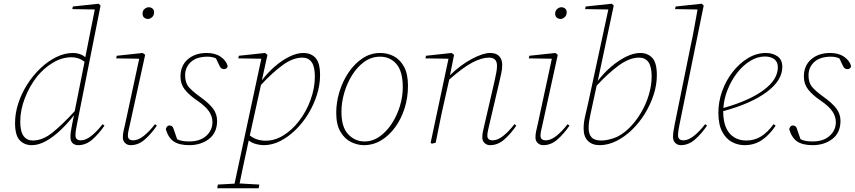

<svg xmlns="http://www.w3.org/2000/svg" viewBox="-20 -768 4599 1033"><path d="M89 -114Q89 -60 107 -36Q125 -12 156 -12Q210 -12 264 -56Q318 -100 382 -170L435 -436Q417 -449 399.5 -454.5Q382 -460 366 -460Q314 -460 266 -431.5Q218 -403 180 -357Q139 -305 114 -240.5Q89 -176 89 -114ZM394 -99Q391 -85 388.5 -68.5Q386 -52 386 -40Q386 -13 415 -13Q441 -13 471 -36.5Q501 -60 532 -100L542 -92Q511 -47 476.5 -17Q442 13 401 13Q382 13 370.5 2Q359 -9 359 -31Q359 -48 361.5 -62Q364 -76 368 -99L378 -148Q345 -105 306 -68Q267 -31 227.5 -9Q188 13 151 13Q111 13 86 -13.5Q61 -40 61 -106Q61 -159 78.5 -212.5Q96 -266 127 -314.5Q158 -363 198 -401Q238 -439 283 -461Q328 -483 373 -483Q412 -483 439 -460L490 -717L369 -719L372 -733L511 -748L521 -738Z M641 -28Q641 -48 644.5 -62Q648 -76 653 -99L729 -452L605 -454L608 -468L748 -483L761 -473L679 -99Q676 -85 672 -68.5Q668 -52 668 -38Q668 -13 697 -13Q723 -13 753 -36.5Q783 -60 814 -100L824 -92Q793 -47 758.5 -17Q724 13 683 13Q665 13 653 1.5Q641 -10 641 -28ZM776 -666Q765 -666 756 -673Q747 -680 747 -694Q747 -711 758 -720Q769 -729 780 -729Q792 -729 800.5 -722Q809 -715 809 -702Q809 -685 798 -675.5Q787 -666 776 -666Z M1148 -118Q1148 -54 1104.5 -20.5Q1061 13 998 13Q945 13 915.5 -6.5Q886 -26 872 -73Q874 -81 879 -87Q884 -93 891 -93Q908 -93 913 -77L933 -19Q947 -12 963 -9.5Q979 -7 998 -7Q1056 -7 1089.5 -37Q1123 -67 1123 -111Q1123 -142 1104 -169.5Q1085 -197 1041 -227Q997 -257 974 -286.5Q951 -316 951 -356Q951 -415 990.5 -449Q1030 -483 1092 -483Q1138 -483 1167.5 -462.5Q1197 -442 1205 -413Q1205 -406 1199 -401Q1193 -396 1186 -396Q1179 -396 1172.5 -399.5Q1166 -403 1161 -414L1142 -454Q1121 -463 1097 -463Q1038 -463 1007 -434.5Q976 -406 976 -363Q976 -323 995 -300.5Q1014 -278 1054 -249Q1107 -211 1127.5 -182Q1148 -153 1148 -118Z M1149 245 1152 225 1242 220 1386 -452 1262 -454 1265 -468 1406 -483 1419 -473 1389 -336Q1421 -378 1460 -411.5Q1499 -445 1538.5 -464Q1578 -483 1612 -483Q1653 -483 1677.5 -456.5Q1702 -430 1702 -364Q1702 -311 1685 -257.5Q1668 -204 1638.5 -155.5Q1609 -107 1570 -69Q1531 -31 1487.5 -9Q1444 13 1399 13Q1379 13 1357.5 7Q1336 1 1318 -12Q1301 67 1289.5 120.5Q1278 174 1269 219L1375 225L1372 245ZM1607 -458Q1556 -458 1500.5 -417.5Q1445 -377 1384 -311L1324 -39Q1344 -24 1365 -17.5Q1386 -11 1409 -11Q1459 -11 1505.5 -40Q1552 -69 1588 -116Q1628 -167 1651 -231Q1674 -295 1674 -356Q1674 -410 1656.5 -434Q1639 -458 1607 -458Z M1938 13Q1904 13 1869.5 -3.5Q1835 -20 1812 -58.5Q1789 -97 1789 -161Q1789 -218 1806.5 -275Q1824 -332 1856 -379Q1888 -426 1931 -454.5Q1974 -483 2026 -483Q2066 -483 2099.5 -465Q2133 -447 2154 -408.5Q2175 -370 2175 -306Q2175 -243 2157 -186Q2139 -129 2106.5 -84Q2074 -39 2031 -13Q1988 13 1938 13ZM1941 -7Q1985 -7 2022.5 -33.5Q2060 -60 2088 -103Q2116 -146 2131.5 -197Q2147 -248 2147 -298Q2147 -384 2113 -423.5Q2079 -463 2025 -463Q1978 -463 1940 -435.5Q1902 -408 1874.5 -364Q1847 -320 1832 -268Q1817 -216 1817 -166Q1817 -84 1853.5 -45.5Q1890 -7 1941 -7Z M2324 0 2303 5 2297 0 2393 -452 2269 -454 2272 -468 2410 -483 2423 -473 2401 -363Q2458 -419 2518.5 -451Q2579 -483 2617 -483Q2650 -483 2666 -465.5Q2682 -448 2682 -419Q2682 -396 2677 -373.5Q2672 -351 2665 -321L2613 -99Q2610 -85 2606 -68.5Q2602 -52 2602 -38Q2602 -13 2631 -13Q2657 -13 2687 -36.5Q2717 -60 2748 -100L2758 -92Q2727 -47 2692.5 -17Q2658 13 2617 13Q2599 13 2587 1.5Q2575 -10 2575 -28Q2575 -48 2578.5 -62Q2582 -76 2587 -99L2639 -324Q2644 -348 2649 -371.5Q2654 -395 2654 -414Q2654 -458 2611 -458Q2572 -458 2522 -432Q2472 -406 2397 -340L2367 -207Q2355 -155 2345 -103.5Q2335 -52 2324 0Z M2861 -28Q2861 -48 2864.5 -62Q2868 -76 2873 -99L2949 -452L2825 -454L2828 -468L2968 -483L2981 -473L2899 -99Q2896 -85 2892 -68.5Q2888 -52 2888 -38Q2888 -13 2917 -13Q2943 -13 2973 -36.5Q3003 -60 3034 -100L3044 -92Q3013 -47 2978.5 -17Q2944 13 2903 13Q2885 13 2873 1.5Q2861 -10 2861 -28ZM2996 -666Q2985 -666 2976 -673Q2967 -680 2967 -694Q2967 -711 2978 -720Q2989 -729 3000 -729Q3012 -729 3020.5 -722Q3029 -715 3029 -702Q3029 -685 3018 -675.5Q3007 -666 2996 -666Z M3147 -78Q3147 -47 3162.5 -29.5Q3178 -12 3216 -12Q3244 -12 3283 -25Q3322 -38 3363 -77Q3398 -111 3426 -157Q3454 -203 3470 -255Q3486 -307 3486 -356Q3486 -410 3468.5 -434Q3451 -458 3419 -458Q3367 -458 3310 -416.5Q3253 -375 3190 -307L3168 -205Q3161 -173 3156.5 -152Q3152 -131 3149.5 -114.5Q3147 -98 3147 -78ZM3206 13Q3166 13 3143 -10Q3120 -33 3120 -76Q3120 -109 3128 -142.5Q3136 -176 3143 -207L3253 -717L3128 -719L3131 -733L3272 -748L3282 -738L3196 -332Q3228 -375 3268 -409Q3308 -443 3348.5 -463Q3389 -483 3424 -483Q3465 -483 3489.5 -456.5Q3514 -430 3514 -364Q3514 -311 3496.5 -257.5Q3479 -204 3449 -155.5Q3419 -107 3379.5 -69Q3340 -31 3295.5 -9Q3251 13 3206 13Z M3643 13Q3625 13 3613 1Q3601 -11 3601 -31Q3601 -48 3603.5 -62Q3606 -76 3610 -99L3695 -517Q3706 -567 3715 -617Q3724 -667 3733 -717L3612 -719L3615 -733L3756 -748L3766 -738L3636 -99Q3633 -85 3630.5 -68.5Q3628 -52 3628 -40Q3628 -13 3657 -13Q3683 -13 3713 -36.5Q3743 -60 3774 -100L3784 -92Q3753 -47 3718.5 -17Q3684 13 3643 13Z M4095 -464Q4055 -464 4016 -440Q3977 -416 3946 -376Q3915 -336 3895 -286.5Q3875 -237 3872 -187Q4011 -226 4088 -283Q4165 -340 4165 -406Q4165 -435 4146 -449.5Q4127 -464 4095 -464ZM3986 13Q3950 13 3918 -4Q3886 -21 3865.5 -59.5Q3845 -98 3845 -162Q3845 -221 3865.5 -278Q3886 -335 3922 -381Q3958 -427 4004 -455Q4050 -483 4101 -483Q4137 -483 4163 -465Q4189 -447 4189 -408Q4189 -335 4104.5 -272.5Q4020 -210 3871 -170Q3871 -91 3904.5 -51.5Q3938 -12 3996 -12Q4040 -12 4075.5 -34.5Q4111 -57 4142 -100L4153 -92Q4121 -43 4080 -15Q4039 13 3986 13Z M4502 -118Q4502 -54 4458.5 -20.5Q4415 13 4352 13Q4299 13 4269.5 -6.5Q4240 -26 4226 -73Q4228 -81 4233 -87Q4238 -93 4245 -93Q4262 -93 4267 -77L4287 -19Q4301 -12 4317 -9.5Q4333 -7 4352 -7Q4410 -7 4443.5 -37Q4477 -67 4477 -111Q4477 -142 4458 -169.5Q4439 -197 4395 -227Q4351 -257 4328 -286.5Q4305 -316 4305 -356Q4305 -415 4344.5 -449Q4384 -483 4446 -483Q4492 -483 4521.5 -462.5Q4551 -442 4559 -413Q4559 -406 4553 -401Q4547 -396 4540 -396Q4533 -396 4526.5 -399.5Q4520 -403 4515 -414L4496 -454Q4475 -463 4451 -463Q4392 -463 4361 -434.5Q4330 -406 4330 -363Q4330 -323 4349 -300.5Q4368 -278 4408 -249Q4461 -211 4481.5 -182Q4502 -153 4502 -118Z"/></svg>

Font: Source Serif Pro ExtraLight
Style: Italic
Weight: 200
Italic angle: -12°
Designer: Frank Grießhammer
Foundry: Adobe Systems Incorporated
Version: Version 3.001;hotconv 1.0.111;makeotfexe 2.5.65597